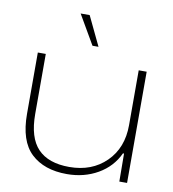

<svg xmlns="http://www.w3.org/2000/svg" viewBox="-82 -799 790 879"><g transform="rotate(10 313.0 -359.5)"><path d="M301 -591 222 -727H264L329 -591ZM287 8Q181 8 120.5 -49Q60 -106 60 -232V-517H97V-238Q97 -128 146 -77Q195 -26 292 -26Q397 -26 463 -91Q529 -156 529 -262V-517H566V0H530L529 -130H524Q494 -65 430.5 -28.5Q367 8 287 8Z"/></g></svg>

Font: Mona Sans Expanded ExtraLight
Style: Regular
Weight: 200
Width: 7
Designer: Deni Anggara
Foundry: GitHub
Version: Version 1.001;gftools[0.9.33]